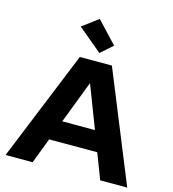

<svg xmlns="http://www.w3.org/2000/svg" viewBox="-135 -1069 1064 1180"><g transform="rotate(15 397.0 -479.0)"><path d="M612 0 550 -162H244L182 0H10L295 -700H499L784 0ZM397 -561 293 -290H501ZM251.8 -882.1 353 -957.7 480.5 -821.7 404.8 -754.6Z"/></g></svg>

Font: Copperplate Sans CC
Style: Bold
Weight: 700
Designer: indestructible type*
Foundry: Cowboy Collective
Version: Version 1.000